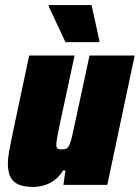

<svg xmlns="http://www.w3.org/2000/svg" viewBox="-20 -729 551 757"><path d="M112 8Q74 8 52 -2Q30 -12 20.5 -32.5Q11 -53 11 -84Q11 -104 16 -132.5Q21 -161 28 -194L95 -510H274L217 -245Q210 -212 206 -190Q202 -168 202 -158Q202 -150 204 -146.5Q206 -143 211 -141.5Q216 -140 222 -140Q234 -140 240.5 -142.5Q247 -145 252.5 -155.5Q258 -166 263.5 -188.5Q269 -211 277 -250L333 -510H511L403 0H230L238 -57H229Q212 -30 191 -16Q170 -2 149.5 3Q129 8 112 8ZM238 -563 172 -704 173 -709H341L372 -568L371 -563Z"/></svg>

Font: Saira SemiCondensed Black
Style: Italic
Weight: 900
Width: 4
Italic angle: -12°
Designer: Hector Gatti with collaboration of the Omnibus-Type team
Foundry: Omnibus-Type
Version: Version 1.101